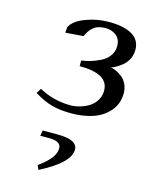

<svg xmlns="http://www.w3.org/2000/svg" viewBox="-114 -527 701 902"><g transform="rotate(15 236.0 -75.5)"><path d="M60.1 -43.9 75.2 -67.9Q145.5 -28.8 228 -28.8Q250.5 -28.8 273.7 -35.4Q296.9 -42 317.4 -54.7Q337.9 -67.4 350.8 -88.6Q363.8 -109.9 363.8 -136.2Q363.8 -217.8 223.1 -217.8V-245.1Q245.1 -248 267.1 -254.6Q289.1 -261.2 313.7 -273.2Q338.4 -285.2 353.8 -306.2Q369.1 -327.1 369.1 -354Q369.1 -386.7 347.7 -404.3Q326.2 -421.9 295.9 -421.9Q274.9 -421.9 259.3 -416.7Q243.7 -411.6 233.2 -401.6Q222.7 -391.6 216.6 -382.1Q210.4 -372.6 204.1 -358.9L117.2 -352.1L119.1 -378.9Q134.8 -412.1 189.5 -433.1Q244.1 -454.1 303.2 -454.1Q376.5 -454.1 416.3 -430.4Q456.1 -406.7 456.1 -358.9Q456.1 -335 445.8 -314.5Q435.5 -293.9 419.9 -281.2Q404.3 -268.6 390.6 -260.7Q377 -252.9 366.2 -250Q378.9 -248 392.8 -241.7Q406.7 -235.4 421.6 -223.9Q436.5 -212.4 446.3 -192.4Q456.1 -172.4 456.1 -147.9Q456.1 -96.7 425 -60.8Q394 -24.9 346.7 -9Q299.3 6.8 241.2 6.8Q187.5 6.8 147 -4.2Q106.4 -15.1 60.1 -43.9ZM128.9 146 133.8 119.1H206.1Q303.2 119.1 303.2 167Q303.2 231.4 162.1 303.2L152.8 282.2Q194.3 252 212.2 227.8Q230 203.6 230 180.2Q230 146 172.9 146Z"/></g></svg>

Font: Dehuti Alt
Style: Bold-Italic
Weight: 700
Version: Version 1.2